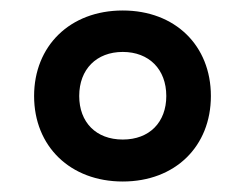

<svg xmlns="http://www.w3.org/2000/svg" viewBox="-20 -744 468 366"><path d="M214 -398C314 -398 382 -465 382 -561C382 -657 314 -724 214 -724C113 -724 45 -656 45 -561C45 -465 114 -398 214 -398ZM214 -478C163 -478 131 -511 131 -561C131 -612 164 -645 214 -645C264 -645 297 -612 297 -561C297 -511 265 -478 214 -478Z"/></svg>

Font: Noto Sans Gunjala Gondi Semibold
Style: Regular
Weight: 400
Designer: Ek Type
Foundry: Ek Type
Version: Version 1.004